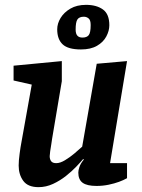

<svg xmlns="http://www.w3.org/2000/svg" viewBox="-20 -761 587 792"><path d="M139 11Q95 11 76 -15Q57 -41 57 -78Q57 -98 61 -127.5Q65 -157 68 -172L111 -412L36 -429V-490L235 -509V-426L195 -189Q194 -180 191.5 -165.5Q189 -151 187 -137Q185 -123 185 -117Q185 -104 191 -96Q197 -88 212 -88Q228 -88 248 -100Q268 -112 287 -128Q306 -144 319 -156L379 -498L504 -509L434 -88H504V-26Q490 -18 471 -11Q452 -4 428 1Q404 6 378 6Q339 6 321 -7Q303 -20 303 -49Q303 -58 307.5 -72Q312 -86 326 -103L323 -105Q313 -93 295 -74Q277 -55 252.5 -35.5Q228 -16 199 -2.5Q170 11 139 11ZM314 -557Q261 -557 238.5 -578Q216 -599 216 -640Q216 -664 230 -687Q244 -710 270.5 -725.5Q297 -741 335 -741Q378 -741 404.5 -722Q431 -703 431 -657Q431 -634 418.5 -610.5Q406 -587 380 -572Q354 -557 314 -557ZM320 -606Q338 -606 346 -616Q354 -626 354 -658Q354 -678 345.5 -685Q337 -692 326 -692Q307 -692 299.5 -681Q292 -670 292 -639Q292 -622 299 -614Q306 -606 320 -606Z"/></svg>

Font: Faustina VF Beta
Style: Italic
Weight: 400
Italic angle: -8°
Designer: Alfonso Garcia
Foundry: Omnibus-Type
Version: Version 1.006